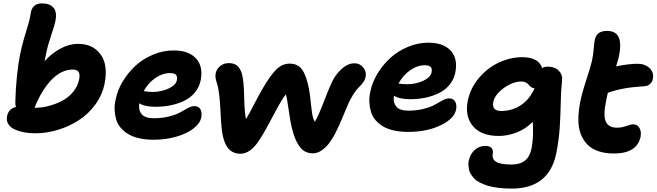

<svg xmlns="http://www.w3.org/2000/svg" viewBox="-20 -838 3894 1138"><path d="M189 -47.9Q154.8 -47.9 124.3 -53.5Q93.8 -59.1 67.9 -70.6Q42 -82 29.3 -102.5Q16.6 -123 22 -149.9Q30.8 -192.9 74.2 -204.1Q70.8 -217.8 70.8 -231.9Q72.3 -306.6 80.1 -383.5Q87.9 -460.4 98.1 -509.8Q111.3 -576.7 134.3 -649.4Q157.2 -722.2 161.1 -752.9Q168 -817.9 228 -817.9Q276.4 -817.9 297.9 -791.3Q319.3 -764.6 308.1 -710.9Q304.7 -692.4 283.4 -629.2Q262.2 -565.9 252.9 -519Q248.5 -496.1 244.1 -475.1Q285.6 -521.5 337.9 -549.8Q390.1 -578.1 441.9 -578.1Q530.3 -578.1 575.9 -516.1Q621.6 -454.1 600.1 -342.8Q586.4 -275.4 545.4 -219Q504.4 -162.6 447.5 -125.7Q390.6 -88.9 323.7 -68.4Q256.8 -47.9 189 -47.9ZM185.1 -200.2V-199.2H189.9Q227.1 -199.2 267.1 -209.5Q307.1 -219.7 345.5 -239Q383.8 -258.3 412.4 -292.2Q440.9 -326.2 449.2 -368.2Q460.9 -425.8 412.1 -425.8Q343.8 -425.8 285.2 -365Q226.6 -304.2 185.1 -200.2Z M889.6 -9.8Q842.8 -9.8 804.7 -18.6Q766.6 -27.3 740.5 -43Q714.4 -58.6 695.6 -80.6Q676.8 -102.5 668.9 -128.9Q661.1 -155.3 659.4 -185.5Q657.7 -215.8 665.5 -248Q675.8 -302.2 706.8 -354.2Q737.8 -406.2 782.2 -447.5Q826.7 -488.8 886.5 -513.9Q946.3 -539.1 1009.3 -539.1Q1098.1 -539.1 1141.8 -491.7Q1185.5 -444.3 1169.4 -361.8Q1161.1 -321.3 1135.3 -290Q1109.4 -258.8 1072 -240.7Q1034.7 -222.7 991.9 -213.9Q949.2 -205.1 902.3 -205.1Q835.9 -205.1 805.7 -226.1Q799.3 -187 819.1 -162.1Q838.9 -137.2 891.6 -137.2Q942.4 -137.2 984.9 -148.4Q1027.3 -159.7 1049.8 -173.1Q1072.3 -186.5 1094.2 -197.8Q1116.2 -209 1131.3 -209Q1158.2 -209 1168.2 -189.7Q1178.2 -170.4 1173.3 -143.1Q1166.5 -107.9 1128.2 -77.4Q1089.8 -46.9 1026.6 -28.3Q963.4 -9.8 889.6 -9.8ZM988.3 -404.8Q942.9 -404.8 900.6 -375.5Q858.4 -346.2 831.5 -297.9Q862.3 -293 883.3 -293Q934.6 -293 978.5 -313Q1022.5 -333 1028.3 -362.8Q1032.2 -384.3 1023.2 -394.5Q1014.2 -404.8 988.3 -404.8Z M1405.3 73.2Q1352.1 73.2 1324.7 30.5Q1297.4 -12.2 1291 -106.9Q1290 -122.6 1288.3 -152.6Q1286.6 -182.6 1285.9 -196.3Q1285.2 -210 1283.4 -233.4Q1281.7 -256.8 1280 -269.8Q1278.3 -282.7 1275.9 -299.6Q1273.4 -316.4 1270.3 -329.1Q1267.1 -341.8 1263.2 -353Q1247.6 -400.9 1271.5 -432.4Q1295.4 -463.9 1336.9 -463.9Q1366.2 -463.9 1384 -450Q1401.9 -436 1413.1 -403.8Q1425.3 -362.3 1427.2 -265.9Q1429.2 -169.4 1438 -131.8Q1453.6 -156.7 1483.9 -215.6Q1514.2 -274.4 1536.1 -312Q1581.1 -389.6 1616.7 -425.3Q1652.3 -460.9 1696.3 -460.9Q1745.6 -460.9 1771 -424.8Q1796.4 -388.7 1811 -312Q1817.4 -278.3 1821.8 -233.6Q1826.2 -189 1830.8 -161.4Q1835.4 -133.8 1846.2 -116.2Q1868.7 -153.8 1904.5 -248Q1940.4 -342.3 1960 -375Q1981.9 -411.1 2013.7 -437Q2045.4 -462.9 2081.1 -462.9Q2112.8 -462.9 2133.1 -438Q2153.3 -413.1 2147 -381.8Q2141.6 -354 2110.4 -324.2Q2090.8 -305.2 2073 -276.6Q2055.2 -248 2044.9 -224.4Q2034.7 -200.7 2018.3 -161.1Q2002 -121.6 1992.2 -100.1Q1970.2 -49.8 1948.2 -14.9Q1926.3 20 1906.2 37.8Q1886.2 55.7 1869.1 63.2Q1852.1 70.8 1834 70.8Q1797.9 70.8 1773.2 50Q1748.5 29.3 1728 -21Q1707 -73.2 1694.1 -166Q1681.2 -258.8 1674.3 -278.8Q1647 -244.6 1599.4 -152.8Q1551.8 -61 1519 -11.2Q1466.3 73.2 1405.3 73.2Z M2398.9 -56.2Q2352.1 -56.2 2314.2 -64.7Q2276.4 -73.2 2250.2 -88.9Q2224.1 -104.5 2205.6 -126.2Q2187 -147.9 2179 -174.6Q2170.9 -201.2 2169.2 -231.4Q2167.5 -261.7 2174.8 -293.9Q2185.1 -347.7 2216.1 -399.7Q2247.1 -451.7 2291.7 -492.9Q2336.4 -534.2 2396.2 -559.6Q2456.1 -585 2519 -585Q2607.9 -585 2651.4 -537.8Q2694.8 -490.7 2678.7 -408.2Q2670.4 -367.2 2644.5 -335.7Q2618.7 -304.2 2581.5 -286.1Q2544.4 -268.1 2501.7 -259Q2459 -250 2412.1 -250Q2347.7 -250 2314.9 -271Q2308.6 -231.9 2328.4 -207Q2348.1 -182.1 2400.9 -182.1Q2451.7 -182.1 2494.1 -193.6Q2536.6 -205.1 2559.1 -218.5Q2581.5 -231.9 2603.8 -243.4Q2626 -254.9 2641.1 -254.9Q2668 -254.9 2678.2 -235.1Q2688.5 -215.3 2683.1 -188Q2672.4 -134.3 2591.3 -95.2Q2510.3 -56.2 2398.9 -56.2ZM2498 -451.2Q2452.6 -451.2 2410.4 -421.1Q2368.2 -391.1 2341.8 -342.8Q2364.3 -338.9 2393.1 -338.9Q2444.3 -338.9 2488.3 -359.1Q2532.2 -379.4 2538.1 -409.2Q2542 -430.7 2533 -440.9Q2523.9 -451.2 2498 -451.2Z M3012.7 279.8Q2968.8 279.8 2932.1 275.1Q2895.5 270.5 2869.9 262.5Q2844.2 254.4 2823.5 243.7Q2802.7 232.9 2791 220.2Q2779.3 207.5 2770.5 193.6Q2761.7 179.7 2759.5 165.8Q2757.3 151.9 2756.3 138.7Q2755.4 125.5 2758.8 113.8Q2767.1 74.7 2793.7 50.8Q2820.3 26.9 2856.4 26.9Q2884.3 26.9 2894.5 40.8Q2904.8 54.7 2900.4 74.2Q2895 104 2919.9 120.6Q2944.8 137.2 3012.7 137.2Q3110.4 137.2 3129.4 45.9Q3138.2 2.4 3139.2 -40.8Q3140.1 -84 3137.7 -116.2Q3094.7 -72.8 3041.5 -52.5Q2988.3 -32.2 2936.5 -32.2Q2833 -32.2 2783.7 -89.8Q2734.4 -147.5 2752.4 -240.2Q2767.6 -314.9 2817.9 -375Q2868.2 -435.1 2936.3 -467Q3004.4 -499 3075.7 -499Q3172.4 -499 3193.8 -434.1Q3205.6 -442.9 3224.6 -442.9Q3269 -442.9 3292.2 -418.7Q3315.4 -394.5 3311.5 -362.8Q3304.7 -301.8 3303.5 -227.8Q3302.2 -153.8 3297.6 -82.3Q3293 -10.7 3276.9 71.8Q3233.9 279.8 3012.7 279.8ZM2903.8 -233.9Q2893.6 -180.2 2950.7 -180.2Q3014.6 -180.2 3066.9 -214.4Q3119.1 -248.5 3148.4 -314.9Q3136.7 -315.4 3127.9 -321.8Q3119.1 -328.1 3114 -335.4Q3108.9 -342.8 3097.2 -348.9Q3085.4 -355 3068.8 -355Q3036.6 -355 3000 -336.9Q2963.4 -318.8 2936.3 -290.5Q2909.2 -262.2 2903.8 -233.9Z M3618.7 71.8Q3565.4 71.8 3525.1 57.6Q3484.9 43.5 3460 17.3Q3435.1 -8.8 3421.4 -46.1Q3407.7 -83.5 3408 -129.9Q3408.2 -176.3 3418.5 -231Q3429.2 -285.6 3454.3 -362.1Q3479.5 -438.5 3487.8 -474.1Q3495.6 -507.8 3498.8 -547.1Q3502 -586.4 3504.9 -600.1Q3510.3 -627.4 3527.8 -641.1Q3545.4 -654.8 3578.6 -654.8Q3681.6 -654.8 3647.5 -499Q3637.7 -462.9 3631.8 -444.8Q3707.5 -460 3758.8 -460Q3804.2 -460 3830.6 -433.6Q3856.9 -407.2 3849.6 -371.1Q3846.7 -353.5 3833.7 -341.1Q3820.8 -328.6 3801.8 -327.1Q3731.4 -322.8 3682.4 -314.2Q3633.3 -305.7 3582.5 -288.1Q3580.1 -278.8 3576.7 -260.7Q3573.2 -242.7 3571.8 -236.8Q3554.2 -152.3 3571 -116.7Q3587.9 -81.1 3637.7 -81.1Q3664.1 -81.1 3692.1 -91.1Q3720.2 -101.1 3731.4 -101.1Q3758.3 -101.1 3770.3 -79.6Q3782.2 -58.1 3776.9 -27.8Q3755.9 71.8 3618.7 71.8Z"/></svg>

Font: Shantell Sans Bouncy
Style: Bold Italic
Weight: 700
Italic angle: -11.31°
Designer: Stephen Nixon, Anya Danilova, Shantell Martin
Foundry: Arrow Type
Version: Version 1.006;[9816181b4]